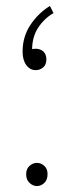

<svg xmlns="http://www.w3.org/2000/svg" viewBox="-20 -614 248 646"><path d="M100 -378Q81 -378 68.5 -395Q56 -412 56 -440Q56 -491 82.5 -530.5Q109 -570 148 -594L160 -570Q129 -552 108.5 -521Q88 -490 88 -446L102 -392L68 -434Q74 -445 82.5 -447.5Q91 -450 100 -450Q115 -450 125.5 -441Q136 -432 136 -414Q136 -396 125 -387Q114 -378 100 -378ZM104 12Q91 12 79.5 1.5Q68 -9 68 -28Q68 -46 79.5 -56Q91 -66 104 -66Q118 -66 129 -56Q140 -46 140 -28Q140 -9 129 1.5Q118 12 104 12Z"/></svg>

Font: Mada ExtraLight
Style: Regular
Weight: 250
Designer: Khaled Hosny
Version: Version 1.5